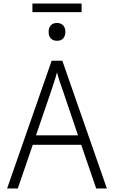

<svg xmlns="http://www.w3.org/2000/svg" viewBox="-20 -1058 640 1078"><path d="M20 0 270 -717H330L580 0H520L436 -245H164L80 0ZM269 -552 182 -298H418L332 -552Q325 -570 316 -597.5Q307 -625 300 -652Q293 -625 284 -597.5Q275 -570 269 -552ZM300 -829Q278 -829 265.5 -842Q253 -855 253 -879Q253 -902 265 -915.5Q277 -929 300 -929Q322 -929 334.5 -915.5Q347 -902 347 -879Q347 -856 335 -842.5Q323 -829 300 -829ZM162 -990V-1038H438V-990Z"/></svg>

Font: Noto Sans Mono Light
Style: Regular
Weight: 300
Designer: Monotype Design Team
Foundry: Monotype Imaging Inc.
Version: Version 2.014; ttfautohint (v1.8.4.7-5d5b)